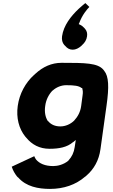

<svg xmlns="http://www.w3.org/2000/svg" viewBox="-20 -942 733 1244"><path d="M513 -651C529 -665 541 -684 544 -707C547 -727 542 -742 532 -754L526 -761C519 -769 509 -777 498 -782L490 -786L494 -794C512 -844 543 -881 559 -897L533 -922C523 -913 510 -904 499 -893L491 -886C439 -837 392 -777 382 -707C379 -684 384 -665 396 -651L403 -644C415 -630 430 -620 451 -620C471 -620 490 -630 506 -644ZM320 -355H321C345 -377 377 -390 409 -390C462 -390 491 -386 508 -372H513V-368C517 -356 518 -342 515 -324C514 -317 507 -264 506 -256C501 -217 484 -186 460 -160C436 -137 404 -123 371 -123C338 -123 311 -134 292 -157H291L289 -159C274 -183 267 -216 273 -256C278 -295 295 -328 318 -353ZM656 -482 650 -490C613 -534 533 -535 379 -535C314 -535 258 -509 209 -464L200 -456C145 -406 106 -335 95 -256C84 -178 103 -108 143 -58L150 -50C187 -5 236 22 301 22C363 22 415 12 453 -21H454L471 -35L464 11C459 47 445 74 425 96L424 97L423 99C392 125 353 134 325 134C271 134 235 117 214 92C208 85 207 80 202 70L56 138C64 163 76 183 90 201L97 208H98C149 267 228 282 304 282C393 282 471 255 531 203L533 202L541 195C588 154 621 98 631 24L670 -256C688 -381 684 -447 656 -482ZM649 -486Z"/></svg>

Font: Hussar Woodtype
Style: SeBdObl
Weight: 900
Foundry: Cannot Into Space Fonts
Version: Version 1.07